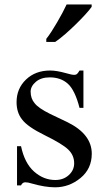

<svg xmlns="http://www.w3.org/2000/svg" viewBox="-20 -804 460 840"><path d="M345 -495.5V-332H328Q308 -409.5 277 -437.5Q246 -465.5 197.5 -465.5Q159.5 -465.5 136.8 -446Q114 -426.5 114 -403Q114 -373 131.5 -352.5Q148 -331 198.5 -306L275 -269.5Q381.5 -217 381.5 -131.5Q381.5 -65.5 332 -25Q282.5 15.5 221 15.5Q177 15.5 119.5 -1Q102.5 -6.5 90.5 -6.5Q78.5 -6.5 72 7H54.5V-164.5H72Q87.5 -90.5 129 -53.5Q170.5 -16.5 222 -16.5Q257.5 -16.5 281 -38Q304.5 -59.5 304.5 -89.5Q304.5 -125 278.2 -150Q252 -175 176 -212.2Q100 -249.5 76.5 -281.5Q52.5 -311.5 52.5 -357Q52.5 -416.5 93.8 -456Q135 -495.5 199.5 -495.5Q227.5 -495.5 268.5 -484Q294 -476.5 304.5 -476.5Q312.5 -476.5 316.8 -480.2Q321 -484 328 -495.5ZM182.5 -634Q194 -648.5 206.2 -667.5Q218.5 -686.5 230.2 -706.8Q242 -727 252.8 -747.2Q263.5 -767.5 271.5 -784.5H381V-774Q371.5 -760.5 353 -740.2Q334.5 -720 312 -698Q289.5 -676 265.8 -655.2Q242 -634.5 221.5 -620.5H182.5Z"/></svg>

Font: MM Phetkon
Style: Regular
Weight: 400
Designer: Khon Soe Zaw Thu
Version: Version 1.00 July 15, 2016, initial release